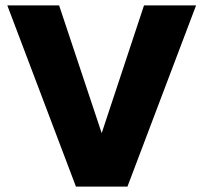

<svg xmlns="http://www.w3.org/2000/svg" viewBox="-20 -688 750 708"><path d="M260 0 7 -668H198L355 -197L511 -668H703L450 0Z"/></svg>

Font: Gantari ExtraBold
Style: Regular
Weight: 800
Version: Version 1.000